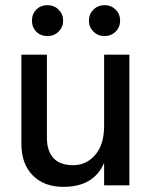

<svg xmlns="http://www.w3.org/2000/svg" viewBox="-20 -719 591 745"><path d="M207.5 -681.5Q225 -664 225 -639Q225 -614 207.5 -596.5Q190 -579 164 -579Q138 -579 121 -596Q104 -613 104 -639Q104 -665 121 -682Q138 -699 164 -699Q190 -699 207.5 -681.5ZM428.5 -682Q446 -665 446 -639Q446 -613 428.5 -596Q411 -579 385.5 -579Q360 -579 342.5 -596.5Q325 -614 325 -639Q325 -664 342.5 -681.5Q360 -699 385.5 -699Q411 -699 428.5 -682ZM482 0H384V-87Q344 6 226 6Q151 6 107 -38.5Q63 -83 63 -161V-507H162V-185Q162 -133 187.5 -105.5Q213 -78 264 -78Q315 -78 349.5 -118Q384 -158 384 -231V-507H482Z"/></svg>

Font: Hind Kochi Medium
Style: Regular
Weight: 500
Designer: Dhruvi Tolia
Foundry: Indian Type Foundry
Version: Version 0.702;PS 1.0;hotconv 1.0.81;makeotf.lib2.5.63406